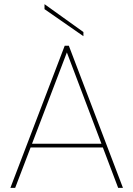

<svg xmlns="http://www.w3.org/2000/svg" viewBox="-20 -903 641 923"><path d="M291 -683H311L571 0H548L295 -668H308L53 0H30ZM117 -194 123 -212H477L484 -194ZM194 -859V-883L381 -749V-729Z"/></svg>

Font: Poppins Devanagari Thin
Style: Regular
Weight: 100
Designer: Ninad Kale (Devanagari), Jonny Pinhorn (Latin)
Foundry: Indian Type Foundry
Version: 4.005